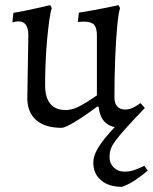

<svg xmlns="http://www.w3.org/2000/svg" viewBox="-20 -484 593 745"><path d="M32 -434Q55 -438 80 -443Q105 -448 126.5 -453Q148 -458 161.5 -461Q175 -464 175 -464L181 -452Q176 -439 171.5 -407Q167 -375 163 -332.5Q159 -290 157 -243.5Q155 -197 155 -155Q155 -57 235 -57Q258 -57 284 -69.5Q310 -82 356 -114V-346Q356 -376 345 -388Q334 -400 306 -400Q302 -400 292 -399.5Q282 -399 282 -399L286 -435Q313 -439 340 -444Q367 -449 389.5 -453.5Q412 -458 426 -461Q440 -464 440 -464L446 -452Q440 -437 435 -385Q430 -333 427 -259Q424 -185 424 -105Q424 -83 435 -71Q446 -59 465 -59Q481 -59 494.5 -65.5Q508 -72 516.5 -78Q525 -84 525 -84L542 -65L452 12Q371 12 363 -69L358 -71Q307 -33 269.5 -10.5Q232 12 219 12Q155 12 120.5 -18Q86 -48 86 -104L90 -347Q90 -374 80.5 -387.5Q71 -401 53 -401Q45 -401 36.5 -399Q28 -397 28 -397ZM453 241Q402 241 372 215.5Q342 190 342 147Q342 124 356.5 97Q371 70 404 32.5Q437 -5 492 -57L542 -65Q496 -17 469 13Q442 43 428 62Q414 81 409.5 95.5Q405 110 405 126Q405 150 421.5 166Q438 182 463 182Q483 182 500.5 176Q518 170 529 164.5Q540 159 540 159L553 178Q553 178 538.5 190Q524 202 501.5 217Q479 232 453 241Z"/></svg>

Font: Alegreya
Style: Regular
Weight: 400
Designer: Juan Pablo del Peral
Foundry: Huerta Tipografica
Version: Version 2.009